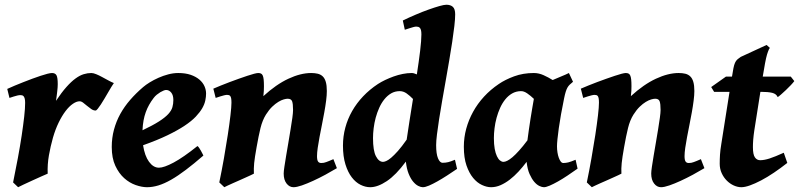

<svg xmlns="http://www.w3.org/2000/svg" viewBox="-20 -762 3338 802"><path d="M455.6 -415Q451.7 -409.7 445.3 -399.2Q439 -388.7 431.6 -376Q424.3 -363.3 416.3 -349.9Q408.2 -336.4 401.1 -325.4Q394 -314.5 388.2 -307.4Q382.3 -300.3 379.4 -300.3Q370.1 -300.3 361.3 -306.4Q352.5 -312.5 344 -319.6Q335.4 -326.7 327.6 -332.8Q319.8 -338.9 312.5 -338.9Q299.8 -338.9 284.4 -328.4Q269 -317.9 253.9 -298.1Q238.8 -278.3 225.1 -250.2Q211.4 -222.2 201.2 -187Q190.9 -150.4 184.3 -113Q177.7 -75.7 179.2 -36.6Q170.9 -33.2 152.8 -25.1Q134.8 -17.1 115.2 -8.1Q95.7 1 78.6 8.8Q61.5 16.6 55.7 20L34.7 0Q45.4 -51.8 54.7 -102.1Q64 -152.3 70.6 -196Q77.1 -239.7 81.1 -274.9Q85 -310.1 85 -332Q85 -343.3 83.3 -349.9Q81.5 -356.4 78.9 -359.6Q76.2 -362.8 72.5 -363.8Q68.8 -364.7 64.9 -364.7Q60.1 -364.7 52.5 -363Q44.9 -361.3 37.6 -358.9Q28.8 -356.4 19.5 -353L10.3 -390.6Q23.9 -397 41.5 -404.3Q59.1 -411.6 77.6 -418.9Q96.2 -426.3 114.7 -433.1Q133.3 -439.9 149.4 -445.3Q165.5 -450.7 178.2 -453.9Q190.9 -457 197.3 -457Q210.9 -457 216.1 -447.3Q221.2 -437.5 221.2 -410.6Q221.2 -405.3 220.7 -397.2Q220.2 -389.2 219 -379.6Q217.8 -370.1 216.6 -360.1Q215.3 -350.1 213.9 -340.8Q237.3 -376 257.6 -398.7Q277.8 -421.4 295.7 -434.3Q313.5 -447.3 329.6 -452.1Q345.7 -457 361.3 -457Q370.1 -457 381.8 -452.1Q393.6 -447.3 406.2 -440.4Q418.9 -433.6 431.9 -426.5Q444.8 -419.4 455.6 -415Z M840.8 -371.1Q840.8 -357.9 837.6 -342.5Q834.5 -327.1 825 -310.3Q815.4 -293.5 797.9 -274.9Q780.3 -256.3 751 -236.8Q721.7 -217.3 679.2 -196.8Q636.7 -176.3 577.6 -155.3Q584.5 -110.8 602.5 -86.2Q620.6 -61.5 644 -61.5Q665 -61.5 705.3 -83Q745.6 -104.5 804.7 -151.9Q807.6 -150.4 811.5 -144.8Q815.4 -139.2 819.1 -132.6Q822.8 -126 825.7 -120.1L829.6 -112.3Q789.6 -77.6 756.3 -52.5Q723.1 -27.3 694.8 -11.2Q666.5 4.9 641.8 12.5Q617.2 20 594.2 20Q572.8 20 546.9 11Q521 2 498.8 -17.8Q476.6 -37.6 461.7 -69.6Q446.8 -101.6 446.8 -147.9Q446.8 -186 456.1 -220.5Q465.3 -254.9 482.4 -285.9Q499.5 -316.9 523.7 -344.7Q547.9 -372.6 578.1 -398.4Q588.9 -407.7 605.5 -418Q622.1 -428.2 641.8 -437Q661.6 -445.8 682.9 -451.4Q704.1 -457 724.6 -457Q754.4 -457 776.4 -449.5Q798.3 -441.9 812.7 -429.7Q827.1 -417.5 834 -402.1Q840.8 -386.7 840.8 -371.1ZM621.6 -352.5Q610.8 -338.4 602.8 -324Q594.7 -309.6 588.9 -293.5Q583 -277.3 579.6 -258.8Q576.2 -240.2 575.2 -217.8Q618.2 -238.3 643.8 -254.6Q669.4 -271 682.9 -285.6Q696.3 -300.3 700.2 -314.5Q704.1 -328.6 704.1 -344.2Q704.1 -364.3 695.3 -375.2Q686.5 -386.2 673.8 -386.2Q669.9 -386.2 663.6 -383.8Q657.2 -381.3 649.9 -377Q642.6 -372.6 635 -366.5Q627.4 -360.4 621.6 -352.5Z M1387.2 -59.6Q1365.2 -46.4 1339.1 -32.2Q1313 -18.1 1287.8 -6.6Q1262.7 4.9 1241 12.5Q1219.2 20 1206.1 20Q1189 20 1177 4.6Q1165 -10.7 1165 -37.1Q1165 -45.9 1168 -65.9Q1170.9 -85.9 1175.3 -111.8Q1179.7 -137.7 1184.6 -166.5Q1189.5 -195.3 1193.8 -221.9Q1198.2 -248.5 1201.2 -270Q1204.1 -291.5 1204.1 -302.7Q1204.1 -329.1 1200 -339.4Q1195.8 -349.6 1181.6 -349.6Q1175.3 -349.6 1165 -346.7Q1154.8 -343.8 1142.6 -336.4Q1130.4 -329.1 1116.9 -316.2Q1103.5 -303.2 1090.8 -283.2Q1076.2 -259.8 1068.1 -227.1Q1060.1 -194.3 1051.8 -147Q1047.9 -125 1045.4 -109.1Q1043 -93.3 1041.7 -80.8Q1040.5 -68.4 1040.3 -57.9Q1040 -47.4 1040.5 -36.6Q1036.1 -34.2 1026.6 -29.8Q1017.1 -25.4 1004.6 -19.8Q992.2 -14.2 978.5 -8.1Q964.8 -2 952.4 3.4Q939.9 8.8 930.4 13.4Q920.9 18.1 917 20L896 0Q906.2 -48.8 915.3 -100.3Q924.3 -151.9 931.4 -198Q938.5 -244.1 942.6 -280Q946.8 -315.9 946.8 -333Q946.8 -344.2 945.6 -350.8Q944.3 -357.4 941.9 -360.6Q939.5 -363.8 936 -364.7Q932.6 -365.7 928.2 -365.7Q923.8 -365.7 916 -363.8Q908.2 -361.8 900.4 -359.4Q891.6 -356.4 880.9 -353L871.1 -391.6Q884.8 -397.5 902.6 -404.8Q920.4 -412.1 939.5 -419.2Q958.5 -426.3 977.5 -433.1Q996.6 -439.9 1012.9 -445.3Q1029.3 -450.7 1041.3 -453.9Q1053.2 -457 1058.6 -457Q1065.4 -457 1070.1 -454.8Q1074.7 -452.6 1077.4 -446.8Q1080.1 -440.9 1081.3 -430.2Q1082.5 -419.4 1082.5 -401.9Q1082.5 -391.6 1082 -382.1Q1081.5 -372.6 1080.1 -360.4Q1133.3 -409.2 1184.6 -433.1Q1235.8 -457 1279.8 -457Q1294.9 -457 1307.1 -454.1Q1319.3 -451.2 1327.9 -443.1Q1336.4 -435.1 1340.8 -420.2Q1345.2 -405.3 1345.2 -381.8Q1345.2 -364.7 1342.3 -341.8Q1339.4 -318.8 1334.7 -293.2Q1330.1 -267.6 1324.7 -240.7Q1319.3 -213.9 1314.7 -189.5Q1310.1 -165 1307.1 -144.3Q1304.2 -123.5 1304.2 -109.9Q1304.2 -93.3 1308.6 -87.2Q1313 -81.1 1321.8 -81.1Q1327.6 -81.1 1332.5 -82Q1337.4 -83 1342.8 -85Q1348.1 -86.9 1355.2 -89.8Q1362.3 -92.8 1372.6 -97.2Z M1678.7 -178.7Q1683.6 -211.9 1690.4 -256.1Q1697.3 -300.3 1705.1 -348.6Q1692.4 -361.8 1678.7 -371.6Q1665 -381.3 1649.9 -381.3Q1629.9 -381.3 1614 -372.1Q1598.1 -362.8 1585.7 -347.4Q1573.2 -332 1564.2 -312Q1555.2 -292 1549.3 -270.3Q1543.5 -248.5 1540.8 -226.3Q1538.1 -204.1 1538.1 -185.1Q1538.1 -132.8 1550.3 -109.4Q1562.5 -85.9 1580.1 -85.9Q1585 -85.9 1593.3 -89.4Q1601.6 -92.8 1613.8 -103Q1626 -113.3 1642.1 -131.3Q1658.2 -149.4 1678.7 -178.7ZM1889.2 -56.6Q1868.7 -42.5 1847.4 -28.8Q1826.2 -15.1 1807.1 -4.4Q1788.1 6.3 1772.2 13.2Q1756.3 20 1746.1 20Q1737.8 20 1727.1 14.6Q1716.3 9.3 1705.8 -3.2Q1695.3 -15.6 1687 -36.1Q1678.7 -56.6 1675.3 -86.9Q1633.8 -30.8 1595.7 -5.4Q1557.6 20 1526.4 20Q1506.3 20 1486.1 10Q1465.8 0 1449.5 -21.2Q1433.1 -42.5 1422.9 -75.4Q1412.6 -108.4 1412.6 -153.8Q1412.6 -192.4 1422.4 -228.8Q1432.1 -265.1 1450.9 -298.1Q1469.7 -331.1 1496.8 -359.6Q1523.9 -388.2 1558.6 -411.1Q1572.3 -419.9 1589.1 -428Q1606 -436 1624.3 -442.6Q1642.6 -449.2 1662.1 -453.1Q1681.6 -457 1700.2 -457Q1705.1 -457 1710.2 -455.3Q1715.3 -453.6 1721.2 -451.2Q1729.5 -504.9 1734.9 -549.3Q1740.2 -593.8 1740.2 -618.2Q1740.2 -629.4 1738.5 -636Q1736.8 -642.6 1733.6 -645.8Q1730.5 -648.9 1726.6 -649.9Q1722.7 -650.9 1718.3 -650.9Q1713.9 -650.9 1706.1 -648.7Q1698.2 -646.5 1690.4 -644Q1681.6 -641.1 1670.9 -637.7L1662.6 -676.3Q1688.5 -689 1716.6 -700.9Q1744.6 -712.9 1770 -721.9Q1795.4 -731 1815.2 -736.6Q1835 -742.2 1844.7 -742.2Q1861.8 -742.2 1871.6 -733.4Q1881.3 -724.6 1881.3 -702.1Q1881.3 -683.1 1877.9 -653.3Q1874.5 -623.5 1868.9 -586.7Q1863.3 -549.8 1856.2 -508.1Q1849.1 -466.3 1841.6 -424.1Q1834 -381.8 1826.9 -340.8Q1819.8 -299.8 1814.2 -264.2Q1808.6 -228.5 1805.2 -200.4Q1801.8 -172.4 1801.8 -155.8Q1801.8 -119.1 1809.6 -100.6Q1817.4 -82 1828.6 -82Q1840.8 -82 1852.1 -84.7Q1863.3 -87.4 1880.4 -94.7Z M2183.1 -175.8Q2185.5 -195.8 2189 -219.2Q2192.4 -242.7 2196 -266.1Q2199.7 -289.6 2203.4 -311Q2207 -332.5 2210 -349.1Q2196.3 -362.3 2182.1 -372.1Q2168 -381.8 2155.3 -381.3Q2135.3 -380.9 2119.1 -371.6Q2103 -362.3 2090.6 -346.9Q2078.1 -331.5 2069.1 -311.5Q2060.1 -291.5 2054.2 -269.8Q2048.3 -248 2045.7 -226.1Q2043 -204.1 2043 -185.1Q2043 -159.2 2046.4 -140.4Q2049.8 -121.6 2055.7 -109.4Q2061.5 -97.2 2068.6 -91.6Q2075.7 -85.9 2083 -85.9Q2089.4 -85.9 2098.6 -90.3Q2107.9 -94.7 2120.4 -105.2Q2132.8 -115.7 2148.4 -133.1Q2164.1 -150.4 2183.1 -175.8ZM2392.6 -57.6Q2372.1 -43 2350.8 -28.8Q2329.6 -14.6 2310.5 -3.9Q2291.5 6.8 2276.1 13.4Q2260.7 20 2252 20Q2244.1 20 2233.2 14.9Q2222.2 9.8 2211.7 -2.4Q2201.2 -14.6 2192.1 -34.9Q2183.1 -55.2 2179.7 -85.9Q2163.6 -64.5 2145.8 -45.2Q2127.9 -25.9 2109.1 -11.5Q2090.3 2.9 2070.8 11.5Q2051.3 20 2031.2 20Q2013.2 20 1993.2 10.7Q1973.1 1.5 1956.3 -18.8Q1939.5 -39.1 1928.5 -71Q1917.5 -103 1917.5 -148.9Q1917.5 -187.5 1927.5 -224.4Q1937.5 -261.2 1956.1 -294.9Q1974.6 -328.6 2001.7 -358.2Q2028.8 -387.7 2063.5 -411.1Q2089.8 -429.2 2127.4 -443.1Q2165 -457 2210 -457Q2230.5 -457 2250.5 -448Q2270.5 -439 2288.6 -427.7Q2307.1 -436 2325 -443.1Q2342.8 -450.2 2356.4 -457L2373.5 -420.4Q2365.2 -413.6 2359.6 -408.2Q2354 -402.8 2350.1 -395.8Q2346.2 -388.7 2343 -378.4Q2339.8 -368.2 2336.4 -351.6Q2329.1 -316.4 2323.5 -284.9Q2317.9 -253.4 2314.2 -227.1Q2310.5 -200.7 2308.6 -181.2Q2306.6 -161.6 2306.6 -150.9Q2306.6 -137.7 2308.6 -125.2Q2310.5 -112.8 2314.2 -102.8Q2317.9 -92.8 2322.5 -86.9Q2327.1 -81.1 2333 -81.1Q2342.8 -81.1 2353.8 -83.7Q2364.7 -86.4 2384.3 -94.7Z M2922.4 -59.6Q2900.4 -46.4 2874.3 -32.2Q2848.1 -18.1 2823 -6.6Q2797.9 4.9 2776.1 12.5Q2754.4 20 2741.2 20Q2724.1 20 2712.2 4.6Q2700.2 -10.7 2700.2 -37.1Q2700.2 -45.9 2703.1 -65.9Q2706.1 -85.9 2710.4 -111.8Q2714.8 -137.7 2719.7 -166.5Q2724.6 -195.3 2729 -221.9Q2733.4 -248.5 2736.3 -270Q2739.3 -291.5 2739.3 -302.7Q2739.3 -329.1 2735.1 -339.4Q2731 -349.6 2716.8 -349.6Q2710.4 -349.6 2700.2 -346.7Q2689.9 -343.8 2677.7 -336.4Q2665.5 -329.1 2652.1 -316.2Q2638.7 -303.2 2626 -283.2Q2611.3 -259.8 2603.3 -227.1Q2595.2 -194.3 2586.9 -147Q2583 -125 2580.6 -109.1Q2578.1 -93.3 2576.9 -80.8Q2575.7 -68.4 2575.4 -57.9Q2575.2 -47.4 2575.7 -36.6Q2571.3 -34.2 2561.8 -29.8Q2552.2 -25.4 2539.8 -19.8Q2527.3 -14.2 2513.7 -8.1Q2500 -2 2487.5 3.4Q2475.1 8.8 2465.6 13.4Q2456.1 18.1 2452.1 20L2431.2 0Q2441.4 -48.8 2450.4 -100.3Q2459.5 -151.9 2466.6 -198Q2473.6 -244.1 2477.8 -280Q2481.9 -315.9 2481.9 -333Q2481.9 -344.2 2480.7 -350.8Q2479.5 -357.4 2477.1 -360.6Q2474.6 -363.8 2471.2 -364.7Q2467.8 -365.7 2463.4 -365.7Q2459 -365.7 2451.2 -363.8Q2443.4 -361.8 2435.5 -359.4Q2426.8 -356.4 2416 -353L2406.2 -391.6Q2419.9 -397.5 2437.7 -404.8Q2455.6 -412.1 2474.6 -419.2Q2493.7 -426.3 2512.7 -433.1Q2531.7 -439.9 2548.1 -445.3Q2564.5 -450.7 2576.4 -453.9Q2588.4 -457 2593.8 -457Q2600.6 -457 2605.2 -454.8Q2609.9 -452.6 2612.5 -446.8Q2615.2 -440.9 2616.5 -430.2Q2617.7 -419.4 2617.7 -401.9Q2617.7 -391.6 2617.2 -382.1Q2616.7 -372.6 2615.2 -360.4Q2668.5 -409.2 2719.7 -433.1Q2771 -457 2814.9 -457Q2830.1 -457 2842.3 -454.1Q2854.5 -451.2 2863 -443.1Q2871.6 -435.1 2876 -420.2Q2880.4 -405.3 2880.4 -381.8Q2880.4 -364.7 2877.4 -341.8Q2874.5 -318.8 2869.9 -293.2Q2865.2 -267.6 2859.9 -240.7Q2854.5 -213.9 2849.9 -189.5Q2845.2 -165 2842.3 -144.3Q2839.4 -123.5 2839.4 -109.9Q2839.4 -93.3 2843.8 -87.2Q2848.1 -81.1 2856.9 -81.1Q2862.8 -81.1 2867.7 -82Q2872.6 -83 2877.9 -85Q2883.3 -86.9 2890.4 -89.8Q2897.5 -92.8 2907.7 -97.2Z M3268.6 -81.5Q3240.7 -59.6 3212.9 -40.8Q3185.1 -22 3159.4 -8.5Q3133.8 4.9 3112.5 12.5Q3091.3 20 3076.7 20Q3061 20 3044.9 12.7Q3028.8 5.4 3015.9 -7.6Q3002.9 -20.5 2994.6 -38.6Q2986.3 -56.6 2986.3 -78.1Q2986.3 -87.4 2986.6 -96.7Q2986.8 -106 2987.5 -116Q2988.3 -126 2989.5 -137.2Q2990.7 -148.4 2993.2 -162.1L3027.3 -378.4H2962.9L2950.7 -398.4L3012.2 -441.9H3037.6L3040.5 -459Q3043.5 -479 3046.6 -489.7Q3049.8 -500.5 3054 -506.6Q3058.1 -512.7 3063 -516.1Q3067.9 -519.5 3074.2 -524.4L3182.1 -574.2L3195.8 -562Q3191.9 -557.6 3188 -546.4Q3184.1 -536.6 3179.9 -518.6Q3175.8 -500.5 3170.9 -470.2L3166 -441.9H3283.2L3297.9 -423.3Q3293 -416.5 3283.2 -406.2Q3273.4 -396 3262.7 -385.7Q3252 -375.5 3242.4 -367.2Q3232.9 -358.9 3228.5 -356.4Q3222.7 -370.1 3205.3 -374.3Q3188 -378.4 3158.7 -378.4H3156.2L3130.9 -217.8Q3129.4 -208.5 3128.2 -198Q3127 -187.5 3126.2 -178Q3125.5 -168.5 3125.2 -160.2Q3125 -151.9 3125 -147Q3125 -116.7 3133.3 -104.7Q3141.6 -92.8 3155.3 -92.8Q3172.4 -92.8 3194.8 -100.1Q3217.3 -107.4 3253.9 -124Z"/></svg>

Font: Gentium Book Basic
Style: Bold Italic
Weight: 700
Italic angle: -8°
Designer: J. Victor Gaultney and Annie Olsen
Foundry: SIL International
Version: Version 1.102; 2013; Maintenance release